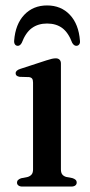

<svg xmlns="http://www.w3.org/2000/svg" viewBox="-20 -686 332 706"><path d="M204 -452.5V-63.5Q204 -51 208.8 -44.8Q213.5 -38.5 223 -35.5L246.5 -31Q254 -28.5 258 -24.8Q262 -21 262 -14.5Q262 -8 256.8 -4Q251.5 0 242 0H62Q53 0 47.8 -4Q42.5 -8 42.5 -14.5Q42.5 -20.5 46.5 -24.2Q50.5 -28 57.5 -30.5L82.5 -35.5Q91.5 -38.5 96.5 -44.8Q101.5 -51 101.5 -63V-382.5Q101.5 -392.5 98 -397Q94.5 -401.5 86.5 -402.5L52 -403.5Q44.5 -405 41 -408Q37.5 -411 37.5 -416.5Q37.5 -422 41.8 -426Q46 -430 55.5 -433L150.5 -464Q163 -468 170.8 -469.8Q178.5 -471.5 185.5 -471.5Q194 -471.5 199 -466.5Q204 -461.5 204 -452.5ZM153 -599.5Q120.5 -599.5 97.5 -583Q74.5 -566.5 60 -528.5Q54 -517.5 45.5 -517.5Q39 -517.5 35.2 -522.5Q31.5 -527.5 32 -536Q36.5 -597 69.2 -631.5Q102 -666 153 -666Q204.5 -666 237 -631.5Q269.5 -597 274 -536Q275 -527.5 271 -522.5Q267 -517.5 260.5 -517.5Q252 -517.5 245.5 -528.5Q231.5 -566 209 -582.8Q186.5 -599.5 153 -599.5Z"/></svg>

Font: Fraunces 36pt
Style: Regular
Weight: 400
Version: Version 1.000;[b76b70a41]